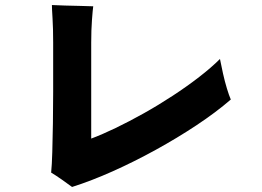

<svg xmlns="http://www.w3.org/2000/svg" viewBox="-20 -740 1040 762"><path d="M266 2Q250 -10 225 -27.5Q200 -45 183 -55Q186 -84 187.5 -136Q189 -188 190 -251Q191 -314 191 -375Q191 -436 191 -485Q191 -534 191 -557Q191 -569 191 -572Q191 -627 188.5 -667Q186 -707 186 -720Q207 -719 238 -718Q269 -717 300 -716.5Q331 -716 350 -715Q348 -701 345 -661Q342 -621 342 -571V-190Q385 -206 439 -232Q493 -258 551 -290.5Q609 -323 665.5 -360Q722 -397 770.5 -434.5Q819 -472 853 -506Q858 -480 865 -448.5Q872 -417 880.5 -389Q889 -361 896 -345Q837 -294 760 -243Q683 -192 597.5 -145Q512 -98 427 -60Q342 -22 266 2Z"/></svg>

Font: Zen Kaku Gothic Antique Black
Style: Regular
Weight: 900
Designer: Yoshimichi Ohira
Foundry: Positype
Version: Version 1.001